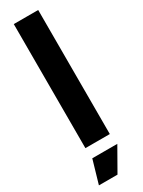

<svg xmlns="http://www.w3.org/2000/svg" viewBox="-266 -835 808 1083"><g transform="rotate(-30 138.0 -294.0)"><path d="M63 69H226L140 220H19ZM58 -808H217V0H58Z"/></g></svg>

Font: Encode Sans Narrow
Style: Bold
Weight: 700
Designer: Pablo Impallari, Andres Torresi
Foundry: Pablo Impallari, Andres Torresi
Version: Version 1.000; ttfautohint (v1.00) -l 8 -r 50 -G 200 -x 14 -